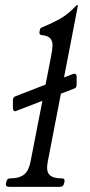

<svg xmlns="http://www.w3.org/2000/svg" viewBox="-20 -724 347 744"><path d="M40 -293Q30 -293 30 -306V-336Q30 -347 40 -351L262 -437Q264 -438 268 -438Q277 -438 277 -427V-396Q277 -384 268 -381L45 -295Q43 -294 42.5 -293.5Q42 -293 40 -293ZM219 -33Q232 -33 230 -20L228 -13Q226 0 211 0H16Q1 0 3 -13L5 -20Q7 -33 20 -33H22Q54 -33 72.5 -47Q91 -61 98 -96L178 -506Q183 -531 183.5 -548Q184 -565 174.5 -575.5Q165 -586 142 -588Q131 -589 133 -600L135 -610Q136 -615 140.5 -617Q145 -619 150 -621Q182 -634 212.5 -651Q243 -668 272 -699Q276 -704 279 -704H280Q282 -704 282 -703L165 -97Q158 -62 171 -47.5Q184 -33 216 -33Z"/></svg>

Font: Young Serif Light
Style: Italic
Weight: 300
Italic angle: -10.979°
Designer: Bastien Sozeau
Foundry: NBR — Bastien Sozeau
Version: Version 5.001